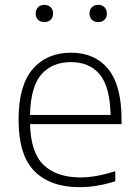

<svg xmlns="http://www.w3.org/2000/svg" viewBox="-20 -767 572 796"><path d="M309.5 9Q189 9 123 -57.2Q57 -123.5 57 -270.5Q57 -413 115.8 -480.8Q174.5 -548.5 274 -548.5Q373.5 -548.5 428.8 -480.5Q484 -412.5 484 -270V-252.5H104.5Q107.5 -133.5 161.5 -82.5Q215.5 -31.5 313.5 -31.5Q347 -31.5 382.5 -38Q418 -44.5 458 -57V-15.5Q381 9 309.5 9ZM274 -509.5Q196.5 -509.5 151.8 -458.8Q107 -408 104.5 -290.5H438.5Q436 -407.5 393.5 -458.5Q351 -509.5 274 -509.5ZM387 -675.5Q371 -675.5 361 -685Q351 -694.5 351 -711Q351 -727 361 -737Q371 -747 387 -747Q403.5 -747 413.2 -737Q423 -727 423 -711Q423 -694.5 413.2 -685Q403.5 -675.5 387 -675.5ZM164 -675.5Q147.5 -675.5 137.8 -685Q128 -694.5 128 -711Q128 -727 137.8 -737Q147.5 -747 164 -747Q180 -747 190 -737Q200 -727 200 -711Q200 -694.5 190 -685Q180 -675.5 164 -675.5Z"/></svg>

Font: Encode Sans SemiExpanded SemiExpanded ExtraLight
Style: Regular
Weight: 200
Width: 6
Designer: Multiple Designers
Foundry: Impallari Type
Version: Version 3.000; ttfautohint (v1.8.3) -l 8 -r 50 -G 200 -x 14 